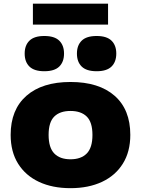

<svg xmlns="http://www.w3.org/2000/svg" viewBox="-20 -996 754 1027"><path d="M357 10.5Q260.5 10.5 188.8 -23Q117 -56.5 77 -120.2Q37 -184 37 -274.5Q37 -409.5 121.2 -483.5Q205.5 -557.5 357 -557.5Q509 -557.5 593 -483.8Q677 -410 677 -274.5Q677 -184.5 637.2 -120.8Q597.5 -57 525.5 -23.2Q453.5 10.5 357 10.5ZM357 -144Q413.5 -144 444 -175Q474.5 -206 474.5 -274Q474.5 -342.5 444 -372.5Q413.5 -402.5 357 -402.5Q300.5 -402.5 270.2 -372.5Q240 -342.5 240 -274.5Q240 -206.5 270.2 -175.2Q300.5 -144 357 -144ZM497 -615Q442.5 -615 417 -640Q391.5 -665 391.5 -709.5Q391.5 -753.5 417 -778.5Q442.5 -803.5 497 -803.5Q551 -803.5 576.5 -778.5Q602 -753.5 602 -709.5Q602 -665 576.5 -640Q551 -615 497 -615ZM217 -615Q163 -615 137.5 -640Q112 -665 112 -709.5Q112 -753.5 137.5 -778.5Q163 -803.5 217 -803.5Q271.5 -803.5 297 -778.5Q322.5 -753.5 322.5 -709.5Q322.5 -665 297 -640Q271.5 -615 217 -615ZM156 -864.5V-976.5H558V-864.5Z"/></svg>

Font: Encode Sans Expanded Expanded ExtraBold
Style: Regular
Weight: 800
Width: 7
Designer: Multiple Designers
Foundry: Impallari Type
Version: Version 3.000; ttfautohint (v1.8.3) -l 8 -r 50 -G 200 -x 14 